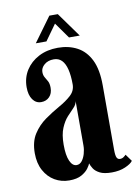

<svg xmlns="http://www.w3.org/2000/svg" viewBox="-79 -720 567 783"><g transform="rotate(-10 204.5 -328.0)"><path d="M144.5 10.5Q111.5 10.5 84.2 -5.5Q57 -21.5 40.8 -51.5Q24.5 -81.5 24.5 -123Q24.5 -171 44.8 -202.2Q65 -233.5 95 -254.8Q125 -276 155 -292.8Q185 -309.5 205.2 -328Q225.5 -346.5 225.5 -373Q225.5 -409.5 219.2 -435Q213 -460.5 200 -473.8Q187 -487 167 -487Q143 -487 127.8 -474Q112.5 -461 112.5 -444Q112.5 -430.5 118 -421.5Q123.5 -412.5 129 -402.5Q134.5 -392.5 134.5 -375Q134.5 -351.5 121.2 -337.8Q108 -324 87 -324Q65 -324 51.8 -342.8Q38.5 -361.5 38.5 -393.5Q38.5 -433 58 -463.8Q77.5 -494.5 112 -512.5Q146.5 -530.5 191.5 -530.5Q236.5 -530.5 271.2 -512Q306 -493.5 325.8 -453.5Q345.5 -413.5 345.5 -348V-82Q345.5 -57 349.8 -48.5Q354 -40 363 -40Q372 -40 378.5 -44.8Q385 -49.5 388 -53L409 -24Q401 -12.5 377 -2Q353 8.5 321 8.5Q289 8.5 271.5 -0.5Q254 -9.5 246.2 -21.8Q238.5 -34 235.5 -44Q233.5 -37.5 224.2 -24.5Q215 -11.5 195.8 -0.5Q176.5 10.5 144.5 10.5ZM184.5 -46Q197.5 -46 206.5 -57.2Q215.5 -68.5 220.5 -85.5Q225.5 -102.5 225.5 -119.5V-303.5Q223.5 -289.5 211.2 -277.2Q199 -265 184 -248.5Q169 -232 157.8 -205.5Q146.5 -179 146.5 -137Q146.5 -92.5 157 -69.2Q167.5 -46 184.5 -46ZM106.5 -564 180.5 -665.5H215.5L288.5 -564H244L197.5 -629.5L150.5 -564Z"/></g></svg>

Font: Imbue Thin 10pt
Style: Bold
Weight: 700
Version: Version 1.102